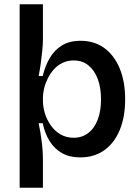

<svg xmlns="http://www.w3.org/2000/svg" viewBox="-20 -723 652 899"><path d="M72 156V-261V-703H181V-539Q181 -515 178 -486Q175 -457 171 -427Q167 -397 161 -367H180Q191 -413 212.5 -450.5Q234 -488 269.5 -510Q305 -532 357 -532Q422 -532 468.5 -498Q515 -464 540.5 -402.5Q566 -341 566 -258Q566 -176 541 -115Q516 -54 469 -20Q422 14 355 14Q306 14 270.5 -6Q235 -26 212.5 -62Q190 -98 180 -146H161Q165 -128 168.5 -106.5Q172 -85 175 -62.5Q178 -40 179.5 -17.5Q181 5 181 25V156ZM325 -78Q364 -78 393 -100Q422 -122 437.5 -162.5Q453 -203 453 -258Q453 -312 438 -352.5Q423 -393 394.5 -416.5Q366 -440 325 -440Q296 -440 272.5 -428.5Q249 -417 232 -398Q215 -379 203.5 -355.5Q192 -332 186.5 -308.5Q181 -285 181 -265V-251Q181 -223 190 -193Q199 -163 217.5 -136.5Q236 -110 263 -94Q290 -78 325 -78Z"/></svg>

Font: Bricolage Grotesque 48pt Condensed ExtraBold Medium
Style: Regular
Weight: 500
Version: Version 1.000;gftools[0.9.30]